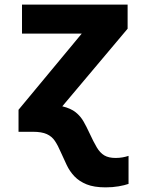

<svg xmlns="http://www.w3.org/2000/svg" viewBox="-20 -569 640 829"><path d="M436 240Q386 240 354 227Q322 214 301.5 192.5Q281 171 268 143.5Q255 116 242 87Q230 59 217 39.5Q204 20 182 10Q160 0 122 0H60V-95L333 -424H75V-549H531V-445L249 -110Q286 -101 307 -84Q328 -67 341 -44Q354 -21 366 5Q384 44 398 67.5Q412 91 430.5 102Q449 113 479 113Q495 113 509 110.5Q523 108 535 104V225Q518 231 492 235.5Q466 240 436 240Z"/></svg>

Font: Noto Sans Mono ExtraBold
Style: Regular
Weight: 800
Designer: Monotype Design Team
Foundry: Monotype Imaging Inc.
Version: Version 2.014